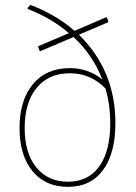

<svg xmlns="http://www.w3.org/2000/svg" viewBox="-20 -722 529 747"><path d="M101 -702Q201 -663 270 -602L393 -655L397 -652L402 -636L287 -587Q429 -448 429 -243Q429 -126 381 -60.5Q333 5 244 5Q157 5 106.5 -56Q56 -117 56 -224Q56 -332 108 -394.5Q160 -457 251 -457Q323 -457 378 -413Q342 -507 266 -578L137 -523L133 -526L128 -542L248 -593Q181 -651 88 -687V-692L97 -702ZM76 -224Q76 -126 121.5 -70.5Q167 -15 244 -15Q324 -15 366.5 -75Q409 -135 409 -243Q409 -315 390 -378Q333 -437 251 -437Q169 -437 122.5 -380Q76 -323 76 -224Z"/></svg>

Font: Alegreya Sans SC Thin
Style: Regular
Weight: 100
Designer: Juan Pablo del Peral
Foundry: Huerta Tipografica
Version: Version 2.007